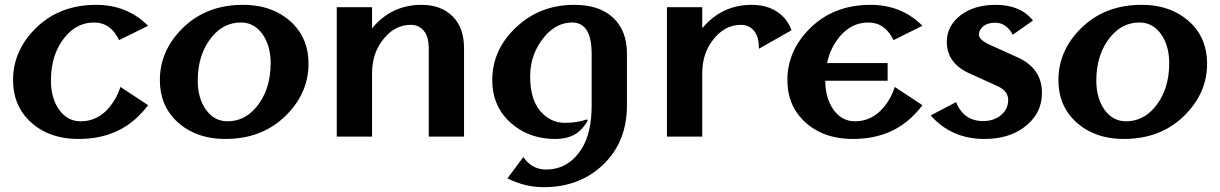

<svg xmlns="http://www.w3.org/2000/svg" viewBox="-20 -567 5065 797"><path d="M306.2 9.8Q176.3 9.8 98.1 -69.3Q34.2 -134.3 34.2 -234.4Q34.2 -360.4 133.8 -455.1Q231 -546.9 379.4 -546.9Q507.8 -546.9 594.7 -460L474.6 -400.4Q439.5 -473.6 370.6 -473.6Q300.8 -473.6 252 -416Q191.4 -344.7 191.4 -232.4Q191.4 -160.6 224.6 -112.8Q259.3 -63.5 314.9 -63.5Q385.3 -63.5 433.6 -121.1Q464.8 -158.2 480 -206.1L594.7 -130.4Q576.2 -105.5 551.8 -82Q456.1 9.8 306.2 9.8Z M924.3 -63.5Q994.1 -63.5 1043 -121.1Q1103.5 -192.9 1103.5 -304.7Q1103.5 -376.5 1070.3 -424.3Q1035.6 -473.6 980 -473.6Q910.2 -473.6 861.3 -416Q800.8 -344.2 800.8 -232.4Q800.8 -160.6 834 -112.8Q868.7 -63.5 924.3 -63.5ZM915.5 9.8Q786.6 9.8 707.5 -69.3Q643.6 -134.3 643.6 -234.4Q643.6 -360.4 743.2 -455.1Q840.3 -546.9 988.8 -546.9Q1117.7 -546.9 1196.8 -467.8Q1260.7 -402.8 1260.7 -302.7Q1260.7 -176.8 1161.1 -82Q1064 9.8 915.5 9.8Z M1377.9 0V-537.1H1524.4V-449.7Q1605.5 -546.9 1729.5 -546.9Q1810.5 -546.9 1857.9 -500Q1906.2 -453.1 1906.2 -367.2V0H1759.8V-364.7Q1759.8 -409.2 1743.7 -433.1Q1722.7 -463.9 1685.5 -463.9Q1615.2 -463.9 1566.4 -397.9Q1524.4 -341.8 1524.4 -262.7V0Z M2285.6 9.8Q2165.5 9.8 2087.4 -69.3Q2023.4 -134.3 2023.4 -234.4Q2023.4 -360.4 2122.3 -453.6Q2221.2 -546.9 2363.8 -546.9Q2468.8 -546.9 2525.4 -493.2Q2582.5 -439.5 2582.5 -344.2V-130.4Q2582.5 22.9 2482.9 117.2Q2385.3 210 2237.3 210Q2158.7 210 2086.4 173.3L2152.3 85Q2188.5 136.7 2246.1 136.7Q2339.4 136.7 2394 51.3Q2436 -13.7 2436 -130.4V-341.8Q2436 -409.2 2415.5 -441.4Q2395 -473.6 2355 -473.6Q2290.5 -473.6 2241.2 -416Q2180.7 -344.2 2180.7 -251Q2180.7 -157.2 2220.7 -108.4Q2263.2 -57.1 2325.2 -57.1Q2375 -57.1 2416.5 -71.3L2419.9 -67.9Q2407.2 -42.5 2385.3 -22.9Q2348.6 9.8 2285.6 9.8Z M2748.5 0V-537.1H2895V-449.7Q2976.1 -546.9 3100.1 -546.9Q3180.2 -546.9 3228.5 -500Q3253.4 -476.1 3265.6 -441.4L3130.4 -364.7Q3130.4 -409.2 3114.3 -433.1Q3093.3 -463.9 3056.2 -463.9Q2985.8 -463.9 2937 -397.9Q2895 -341.8 2895 -262.7V0Z M3520.5 9.8Q3390.6 9.8 3312.5 -69.3Q3248.5 -134.3 3248.5 -234.4Q3248.5 -360.4 3348.1 -455.1Q3445.3 -546.9 3593.8 -546.9Q3722.2 -546.9 3809.1 -460L3689 -400.4Q3653.8 -473.6 3585 -473.6Q3515.1 -473.6 3466.3 -416Q3426.8 -369.1 3413.1 -305.2H3664.6V-231.9H3405.8Q3405.8 -160.6 3439 -112.8Q3473.6 -63.5 3529.3 -63.5Q3599.1 -63.5 3647.9 -121.1Q3679.2 -158.2 3694.3 -206.1L3809.1 -130.4Q3790.5 -105.5 3766.1 -82Q3670.4 9.8 3520.5 9.8Z M4066.4 9.8Q3929.7 9.8 3843.3 -87.9L3948.7 -143.1Q3980.5 -64.5 4061 -64.5Q4111.8 -64.5 4142.1 -95.7Q4165 -119.1 4165 -151.9Q4165 -189.5 4120.6 -209.5L4003.4 -262.7Q3910.2 -305.2 3910.2 -393.6Q3910.2 -459.5 3967.8 -503.9Q4023.9 -546.9 4113.3 -546.9Q4215.8 -546.9 4268.1 -481.9L4184.1 -422.9Q4157.2 -472.7 4111.3 -472.7Q4080.6 -472.7 4063 -459Q4043.5 -443.4 4043.5 -422.9Q4043.5 -401.4 4090.3 -380.4L4204.6 -328.6Q4305.2 -283.2 4305.2 -181.6Q4305.2 -92.8 4229 -37.1Q4164.6 9.8 4066.4 9.8Z M4654.3 -63.5Q4724.1 -63.5 4772.9 -121.1Q4833.5 -192.9 4833.5 -304.7Q4833.5 -376.5 4800.3 -424.3Q4765.6 -473.6 4710 -473.6Q4640.1 -473.6 4591.3 -416Q4530.8 -344.2 4530.8 -232.4Q4530.8 -160.6 4564 -112.8Q4598.6 -63.5 4654.3 -63.5ZM4645.5 9.8Q4516.6 9.8 4437.5 -69.3Q4373.5 -134.3 4373.5 -234.4Q4373.5 -360.4 4473.1 -455.1Q4570.3 -546.9 4718.8 -546.9Q4847.7 -546.9 4926.8 -467.8Q4990.7 -402.8 4990.7 -302.7Q4990.7 -176.8 4891.1 -82Q4793.9 9.8 4645.5 9.8Z"/></svg>

Font: Klaudia
Style: Bold
Weight: 700
Designer: Wojciech Kalinowski "wmk69" (wmk69@o2.pl)
Foundry: Wojciech Kalinowski "wmk69" (wmk69@o2.pl)
Version: Version 3.1.0; 2021-05-10